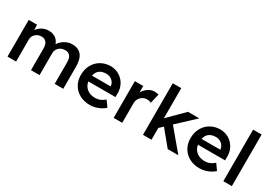

<svg xmlns="http://www.w3.org/2000/svg" viewBox="10 -1558 3342 2386"><g transform="rotate(30 1681.5 -365.0)"><path d="M70 0V-527H190L192 -450Q217 -488 261 -512Q305 -536 353 -536Q471 -536 510 -432Q527 -461 556.5 -485Q586 -509 621 -522.5Q656 -536 690 -536Q870 -536 870 -318V0H747V-310Q747 -428 651 -428Q599 -428 564.5 -395.5Q530 -363 530 -314V0H407V-311Q407 -368 382.5 -398Q358 -428 313 -428Q262 -428 227.5 -395.5Q193 -363 193 -316V0Z M1254 10Q1171 10 1107.5 -24.5Q1044 -59 1008.5 -119.5Q973 -180 973 -259Q973 -341 1007.5 -404Q1042 -467 1103 -502.5Q1164 -538 1242 -539Q1312 -538 1367.5 -504.5Q1423 -471 1454.5 -412.5Q1486 -354 1484 -279L1483 -235H1094Q1104 -173 1150 -136Q1196 -99 1267 -99Q1304 -99 1335.5 -111Q1367 -123 1403 -154L1463 -70Q1423 -33 1366.5 -11.5Q1310 10 1254 10ZM1243 -430Q1120 -430 1097 -320H1365V-326Q1360 -371 1325 -400.5Q1290 -430 1243 -430Z M1593 0V-527H1713L1714 -435Q1739 -480 1782 -509Q1825 -538 1873 -538Q1890 -538 1905.5 -535Q1921 -532 1931 -528L1899 -394Q1887 -400 1871.5 -403.5Q1856 -407 1840 -407Q1806 -407 1778 -390.5Q1750 -374 1733 -345.5Q1716 -317 1716 -282V0Z M2014 0V-740H2136V-307L2355 -527H2518L2272 -297L2521 0H2369L2189 -218L2136 -169V0Z M2827 10Q2744 10 2680.5 -24.5Q2617 -59 2581.5 -119.5Q2546 -180 2546 -259Q2546 -341 2580.5 -404Q2615 -467 2676 -502.5Q2737 -538 2815 -539Q2885 -538 2940.5 -504.5Q2996 -471 3027.5 -412.5Q3059 -354 3057 -279L3056 -235H2667Q2677 -173 2723 -136Q2769 -99 2840 -99Q2877 -99 2908.5 -111Q2940 -123 2976 -154L3036 -70Q2996 -33 2939.5 -11.5Q2883 10 2827 10ZM2816 -430Q2693 -430 2670 -320H2938V-326Q2933 -371 2898 -400.5Q2863 -430 2816 -430Z M3167 0V-740H3289V0Z"/></g></svg>

Font: Readex Pro Medium
Style: Regular
Weight: 500
Designer: Bonnie Shaver-Troup, Thomas Jockin
Foundry: Lexend
Version: Version 1.204; ttfautohint (v1.8.4.7-5d5b)